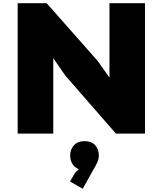

<svg xmlns="http://www.w3.org/2000/svg" viewBox="-20 -830 1011 1193"><path d="M594.2 137.2Q594.2 163.1 576.2 195.8L494.1 342.8L415 297.9L446.8 243.2L470.2 221.2Q442.9 210.4 429.4 187.7Q416 165 416 137.2Q416 98.6 439.5 72.8Q462.9 46.9 505.9 46.9Q548.8 46.9 571.5 72.3Q594.2 97.7 594.2 137.2ZM880.9 -810.1V0H700.2L386.2 -359.9L313 -465.8H311V0H89.8V-810.1H270L587.9 -450.2L658.2 -350.1H660.2V-810.1Z"/></svg>

Font: Sinkin Sans 900 X Black
Style: Regular
Weight: 950
Designer: Keith Bates
Foundry: K-Type
Version: Sinkin Sans (version 1.0)  by Keith Bates   •   © 2014   www